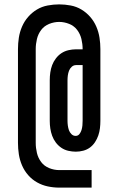

<svg xmlns="http://www.w3.org/2000/svg" viewBox="-20 -778 540 876"><path d="M398 78H250Q224 78 198 72.5Q172 67 149 54Q126 41 108.5 21Q91 1 80.5 -23.5Q70 -48 66 -74Q62 -100 62 -126V-554Q62 -580 66 -606Q70 -632 80.5 -656.5Q91 -681 108.5 -701Q126 -721 148.5 -734.5Q171 -748 197.5 -753Q224 -758 250 -758Q276 -758 302.5 -753Q329 -748 351.5 -734.5Q374 -721 391.5 -701Q409 -681 419.5 -656.5Q430 -632 434 -606Q438 -580 438 -554V-227Q438 -210 436 -193Q434 -176 428.5 -160Q423 -144 413.5 -129.5Q404 -115 390.5 -105Q377 -95 360 -90.5Q343 -86 326 -86Q309 -86 291.5 -90Q274 -94 259.5 -104Q245 -114 234.5 -128Q224 -142 218 -158.5Q212 -175 209.5 -192Q207 -209 207 -227V-412Q207 -430 209.5 -447.5Q212 -465 218 -481Q224 -497 235 -511.5Q246 -526 260.5 -535.5Q275 -545 292.5 -549Q310 -553 327 -553H357V-554Q357 -577 351.5 -600Q346 -623 332 -641.5Q318 -660 295.5 -669Q273 -678 250 -678Q227 -678 204.5 -669Q182 -660 168 -641.5Q154 -623 148.5 -600Q143 -577 143 -554V-126Q143 -103 148.5 -80Q154 -57 168 -38.5Q182 -20 204.5 -11Q227 -2 250 -2H398ZM325 -158Q336 -158 342.5 -166.5Q349 -175 352 -185Q355 -195 356 -205.5Q357 -216 357 -227V-481H327Q316 -481 307.5 -473.5Q299 -466 295 -455.5Q291 -445 289.5 -434Q288 -423 288 -412V-227Q288 -216 289.5 -205Q291 -194 294.5 -184Q298 -174 306 -166Q314 -158 325 -158Z"/></svg>

Font: Iosevka Term Medium
Style: Regular
Weight: 500
Monospace: yes
Designer: Belleve Invis
Foundry: Belleve Invis
Version: Version 26.3.1